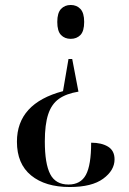

<svg xmlns="http://www.w3.org/2000/svg" viewBox="-20 -560 519 771"><path d="M295 -192Q246 -184 216.5 -163Q187 -142 173.5 -101Q160 -60 160 8Q160 97 181.5 139Q203 181 255 181Q304 181 325 142Q346 103 346 13Q388 13 414 29Q440 45 440 80Q440 124 394.5 157.5Q349 191 260 191Q162 191 105 144.5Q48 98 48 9Q48 -145 233 -194L255 -323H270ZM264 -540Q288 -540 303 -524Q318 -508 318 -472Q318 -435 303 -419.5Q288 -404 264 -404Q240 -404 225 -419.5Q210 -435 210 -472Q210 -508 225 -524Q240 -540 264 -540Z"/></svg>

Font: Noto Serif Display SemiCondensed Medium
Style: Regular
Weight: 500
Width: 4
Designer: Monotype Design Team
Foundry: Monotype Imaging Inc.
Version: Version 2.009